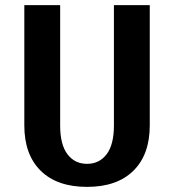

<svg xmlns="http://www.w3.org/2000/svg" viewBox="-20 -720 680 750"><path d="M75 -230V-700H215V-230Q215 -155 243.5 -117.5Q272 -80 320 -80Q368 -80 396.5 -117.5Q425 -155 425 -230V-700H565V-230Q565 -116 501 -53Q437 10 320 10Q203 10 139 -53Q75 -116 75 -230Z"/></svg>

Font: Scada
Style: Bold
Weight: 700
Designer: Jovanny Lemonad
Foundry: Jovanny Lemonad
Version: Version 4.100;PS 004.100;hotconv 1.0.88;makeotf.lib2.5.64775